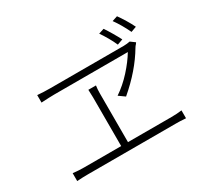

<svg xmlns="http://www.w3.org/2000/svg" viewBox="-159 -1056 1319 1244"><g transform="rotate(-30 500.0 -434.0)"><path d="M916 -712 875 -697Q843 -765 804 -819L844 -832Q862 -807 881.5 -775Q901 -743 916 -712ZM799 -685 757 -670Q744 -700 725 -733Q706 -766 688 -792L728 -805Q745 -780 764.5 -747Q784 -714 799 -685ZM789 -596H239Q222 -596 198.5 -595Q175 -594 158 -593Q141 -592 141 -592V-648Q187 -644 237 -644H786Q798 -644 811 -645.5Q824 -647 833 -649L867 -624Q863 -618 859 -613Q852 -606 846 -596Q770 -467 635 -352L590 -384Q651 -425 703.5 -483Q756 -541 789 -596ZM498 -90H824Q865 -90 901 -95V-36Q881 -38 859 -38.5Q837 -39 824 -39H169Q130 -39 87 -36V-95Q130 -90 169 -90H447V-454Q447 -481 445 -512H502Q498 -487 498 -454Z"/></g></svg>

Font: LXGW 975 Gothic SC 200W
Style: Regular
Weight: 200
Version: Version 2.01;February 25, 2021